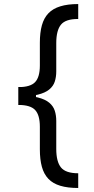

<svg xmlns="http://www.w3.org/2000/svg" viewBox="-20 -792 466 948"><path d="M70.3 -315.4V-361.8Q129.9 -361.8 153.3 -386.5Q176.8 -411.1 176.8 -468.8V-581.1Q176.8 -630.9 186.8 -667Q196.8 -703.1 219 -726.3Q241.2 -749.5 277.6 -760.7Q314 -772 366.2 -772V-698.2Q304.2 -698.7 281 -670.2Q257.8 -641.6 257.8 -579.6V-439.9Q257.8 -412.1 250.5 -389.4Q243.2 -366.7 223.1 -350.1Q203.1 -333.5 166.3 -324.5Q129.4 -315.4 70.3 -315.4ZM366.2 136.2Q314 136.2 277.6 125.2Q241.2 114.3 219 91.1Q196.8 67.9 186.8 31.7Q176.8 -4.4 176.8 -54.7V-166Q176.8 -224.1 153.3 -249Q129.9 -273.9 70.3 -273.9V-320.3Q129.4 -320.3 166.3 -311Q203.1 -301.8 223.1 -284.9Q243.2 -268.1 250.5 -245.1Q257.8 -222.2 257.8 -194.8V-56.2Q257.8 5.9 281 34.7Q304.2 63.5 366.2 63.5ZM70.3 -273.4V-362.3H157.7V-273.4Z"/></svg>

Font: Adwaita Sans
Style: Regular
Weight: 400
Designer: Rasmus Andersson
Foundry: rsms
Version: Version 4.001;git-9221beed3